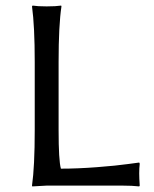

<svg xmlns="http://www.w3.org/2000/svg" viewBox="-20 -668 555 691"><path d="M190.9 -444.8V-200.2Q190.9 -89.8 199.2 -61Q259.3 -61 329.6 -66.4Q399.9 -71.8 440.4 -77.6L481 -83L482.9 -79.1Q481 -63 481 -43.9Q481 -27.3 482.9 0L481 2.9Q456.5 0 420.9 0H147.9L96.2 2.9L95.2 0Q105 -68.4 105 -200.2V-444.8Q105 -573.7 95.2 -645L97.2 -647.9Q115.2 -645 147.9 -645Q181.6 -645 200.2 -647.9L201.2 -645Q190.9 -577.6 190.9 -444.8Z"/></svg>

Font: Linux Biolinum O
Style: Regular
Weight: 400
Designer: Philipp H. Poll
Foundry: Philipp H. Poll
Version: Version 1.0.4